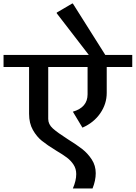

<svg xmlns="http://www.w3.org/2000/svg" viewBox="-42 -948 766 1083"><path d="M704 -570H560V-424Q560 -362 523.5 -309Q487 -256 423 -228L369 -318Q452 -342 452 -416V-570H230V-277Q230 -247 256 -223.5Q282 -200 340 -163Q390 -132 421.5 -107.5Q453 -83 475.5 -48.5Q498 -14 498 29Q498 70 480 115H369Q388 71 388 34Q388 4 373 -19Q358 -42 335.5 -59Q313 -76 274 -99Q225 -129 195 -153Q165 -177 143.5 -215Q122 -253 122 -306V-570H-22V-638H704ZM459 -638 278 -873V-877L365 -928H369L552 -638V-610H459Z"/></svg>

Font: Amiko SemiBold
Style: Regular
Weight: 600
Designer: Pablo Impallari, Rodrigo Fuenzalida, Andres Torresi
Foundry: Impallari Type
Version: Version 1.001; ttfautohint (v1.3)